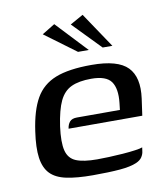

<svg xmlns="http://www.w3.org/2000/svg" viewBox="-72 -654 623 721"><g transform="rotate(-10 240.0 -294.0)"><path d="M225 6Q164 6 124 -2.5Q84 -11 63 -33Q42 -55 36.5 -94Q31 -133 40 -194Q51 -272 77 -317.5Q103 -363 153.5 -383Q204 -403 291 -403Q391 -403 428.5 -364.5Q466 -326 455 -246L446 -182H165Q167 -198 175.5 -208Q184 -218 203 -218H367L370 -244Q376 -298 357 -325Q338 -352 281 -352Q234 -352 205 -338.5Q176 -325 160 -291.5Q144 -258 135 -196Q127 -136 135 -104.5Q143 -73 171 -61.5Q199 -50 251 -50Q270 -50 296 -51Q322 -52 349 -54Q376 -56 397 -59Q418 -62 425 -65L423 -51Q422 -40 415 -29Q408 -18 392 -11Q369 -1 328 2.5Q287 6 225 6ZM250 -460 131 -548 180 -578 291 -460ZM344 -460 241 -566 291 -594 381 -460Z"/></g></svg>

Font: Genos Medium
Style: Italic
Weight: 500
Italic angle: -8°
Designer: Robert E. Leuschke
Foundry: Robert E. Leuschke
Version: Version 1.010